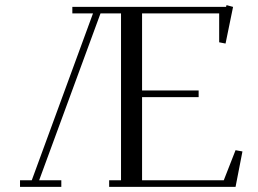

<svg xmlns="http://www.w3.org/2000/svg" viewBox="-20 -729 1005 749"><path d="M58.1 0V-25.9H104L342.8 -676.8H262.2V-702.1H861.8L863.8 -709L889.2 -702.1L859.9 -559.1L835 -564V-676.8H534.2V-376H754.9V-350.1H534.2V-25.9H853L898.9 -143.1L925.8 -138.2L898.9 0H405.8V-25.9H452.1V-676.8H372.1L132.8 -25.9H219.2V0Z"/></svg>

Font: Dehuti
Style: Book
Weight: 400
Version: Version 1.2